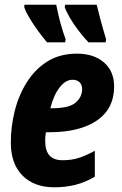

<svg xmlns="http://www.w3.org/2000/svg" viewBox="-20 -786 518 816"><path d="M211 10Q125 10 75.5 -40Q26 -90 26 -180Q26 -249 43 -316Q60 -383 95 -438Q130 -493 182.5 -525.5Q235 -558 307 -558Q379 -558 422 -520.5Q465 -483 465 -419Q465 -324 392 -274Q319 -224 189 -224H175Q172 -206 172 -189Q172 -145 190.5 -125Q209 -105 246 -105Q282 -105 312 -114Q342 -123 383 -145V-35Q342 -11 300.5 -0.5Q259 10 211 10ZM202 -326Q274 -326 301.5 -350Q329 -374 329 -407Q329 -426 318 -436.5Q307 -447 288 -447Q259 -447 233.5 -414.5Q208 -382 194 -326ZM356 -606Q335 -628 314 -655.5Q293 -683 277.5 -709.5Q262 -736 255 -756L257 -766H391Q397 -740 407 -702.5Q417 -665 431 -619L429 -606ZM180 -606Q162 -627 141.5 -655Q121 -683 105 -710Q89 -737 83 -756L84 -766H219Q225 -734 235.5 -693.5Q246 -653 259 -619L257 -606Z"/></svg>

Font: Noto Sans Condensed ExtraBold
Style: Italic
Weight: 800
Width: 3
Italic angle: -12°
Designer: Monotype Design Team
Foundry: Monotype Imaging Inc.
Version: Version 2.013; ttfautohint (v1.8.4.7-5d5b)